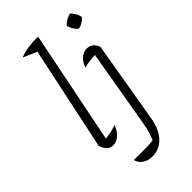

<svg xmlns="http://www.w3.org/2000/svg" viewBox="-284 -806 1089 1089"><g transform="rotate(-45 260.0 -262.0)"><path d="M211 -670 120 -710Q151 -722 188.5 -727.5Q226 -733 266 -732ZM123 -22 110 -50Q139 -51 166 -56Q193 -61 217 -71Q210 -48 196.5 -30.5Q183 -13 166 -3.5Q149 6 131 6Q109 6 93.5 -9.5Q78 -25 71 -52L212 -717L266 -732ZM440 -430Q412 -431 383.5 -427.5Q355 -424 332 -418Q338 -439 351 -455.5Q364 -472 380.5 -480.5Q397 -489 413 -489Q434 -489 450.5 -476.5Q467 -464 475 -440ZM475 -440 392 47Q380 123 341 165.5Q302 208 243 208Q220 208 201.5 200Q183 192 171 178.5Q159 165 155 147Q186 147 228.5 147.5Q271 148 309 144Q319 120 324.5 103.5Q330 87 333.5 69Q337 51 342 25L424 -452ZM487 -696Q500 -683 509 -667Q518 -651 520 -634Q509 -621 493 -611.5Q477 -602 461 -600Q447 -611 437.5 -627Q428 -643 424 -660Q437 -674 453 -683.5Q469 -693 487 -696Z"/></g></svg>

Font: Piazzolla Thin ExtraLight
Style: Italic
Weight: 250
Italic angle: -11.3°
Version: Version 2.005